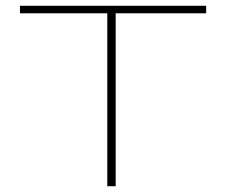

<svg xmlns="http://www.w3.org/2000/svg" viewBox="-20 -644 790 664"><path d="M351 0V-598H49V-624H693V-598H380V0Z"/></svg>

Font: Inconsolata ExtraExpanded ExtraLight
Style: Regular
Weight: 200
Width: 8
Monospace: yes
Designer: Raph Levien, Cyreal, Brenton Simpson
Foundry: Raph Levien, Cyreal, Google
Version: Version 3.100; ttfautohint (v1.8.4.7-5d5b)